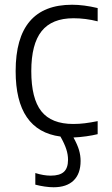

<svg xmlns="http://www.w3.org/2000/svg" viewBox="-20 -570 474 810"><path d="M206 220Q189 220 168.5 217Q148 214 129 209V160Q164 171 194 171Q232 171 249.5 155Q267 139 267 104Q267 82 259.5 59Q252 36 235 6Q46 -19 46 -270Q46 -550 284 -550Q333 -550 392 -536V-480Q341 -493 290 -493Q199 -493 155.5 -438.5Q112 -384 112 -270Q112 -154 154.5 -100.5Q197 -47 289 -47Q314 -47 338 -50Q362 -53 392 -59V-4Q372 1 344 5Q316 9 290 10Q307 41 313.5 63.5Q320 86 320 109Q320 163 290.5 191.5Q261 220 206 220Z"/></svg>

Font: Encode Sans Narrow
Style: Light
Weight: 300
Designer: Pablo Impallari, Andres Torresi
Foundry: Pablo Impallari, Andres Torresi
Version: Version 1.000; ttfautohint (v1.00) -l 8 -r 50 -G 200 -x 14 -